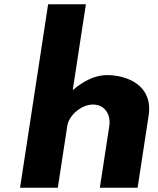

<svg xmlns="http://www.w3.org/2000/svg" viewBox="-20 -880 739 900"><path d="M74 0H251L295.4 -290C303.2 -341 362.7 -390 415.7 -390C472.7 -390 500.2 -341 492.4 -290L448 0H625L676.7 -338C698.6 -481 574.8 -528 480.8 -528C424.8 -528 369.4 -499 323.2 -459H321.2L382.6 -860H205.6Z"/></svg>

Font: Sztylet
Style: BdObl
Weight: 700
Foundry: Cannot Into Space Fonts, PlusOne Fonts
Version: Version 0.12